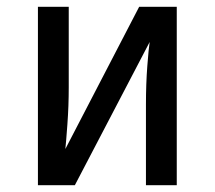

<svg xmlns="http://www.w3.org/2000/svg" viewBox="-20 -547 634 567"><path d="M502 0H411V-238Q411 -299 415 -351.5Q419 -404 422 -423L201 0H92V-527H183V-289Q183 -234 179 -179.5Q175 -125 173 -107L391 -527H502Z"/></svg>

Font: Trujillo
Style: Regular
Weight: 400
Designer: Fira Sans original fonts by bBox Type GmbH, Carrois Corporate GbR, & Edenspiekermann AG / Changes by Cristiano Sobral
Foundry: Fira Sans original fonts by bBox Type GmbH, Carrois Corporate GbR, & Edenspiekermann AG / Changes by Cristiano Sobral
Version: Version 4.301;October 17, 2021;FontCreator 14.0.0.2814 64-bi